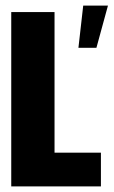

<svg xmlns="http://www.w3.org/2000/svg" viewBox="-20 -663 404 683"><path d="M20 -620H174V-120H339V0H20ZM259 -493 276 -643H364L323 -493Z"/></svg>

Font: Smooch Sans Thin Black
Style: Regular
Weight: 900
Version: Version 1.010